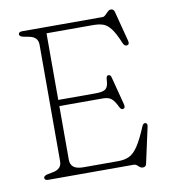

<svg xmlns="http://www.w3.org/2000/svg" viewBox="-83 -799 789 891"><g transform="rotate(-10 311.0 -354.0)"><path d="M59 -688Q59 -700 76 -700H455Q462.5 -700 469.5 -707Q476.5 -714 483.8 -721Q491 -728 499 -728Q512.5 -728 516 -713L553 -570.5Q557.5 -553.5 544 -551Q532.5 -548.5 525 -566.5Q505 -615 487.5 -637Q470 -659 450.8 -665Q431.5 -671 405 -671H186V-357H364Q398 -357 410.2 -367.8Q422.5 -378.5 423.5 -407.5Q424.5 -428 432.5 -429.5Q444.5 -432 448.5 -416L483 -283Q487 -266.5 475.5 -263.5Q465.5 -261 458 -277Q445 -305 431.2 -316.5Q417.5 -328 390 -328H186V-75Q186 -52.5 200.5 -40.8Q215 -29 247.5 -29H411.5Q441 -29 462.8 -39.2Q484.5 -49.5 504.8 -79.8Q525 -110 549.5 -169Q555 -182.5 565 -181Q576.5 -179.5 572.5 -162L536 5Q533 20 519 20Q508 20 498.5 10Q489 0 479 0H76Q59 0 59 -12Q59 -22 78 -26L104 -31Q145 -39 145 -75V-625Q145 -661 104 -669L78 -674Q59 -678 59 -688Z"/></g></svg>

Font: Fraunces 9pt S100 Thin
Style: Regular
Weight: 100
Version: Version 1.000; ttfautohint (v1.8.3)